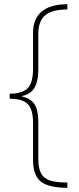

<svg xmlns="http://www.w3.org/2000/svg" viewBox="-20 -734 377 912"><path d="M137 -407V-579Q137 -645 178.5 -679.5Q220 -714 300 -714V-689Q228 -689 195 -661.5Q162 -634 162 -573V-403Q162 -349 144 -317.5Q126 -286 84 -278V-276Q127 -266 144.5 -238Q162 -210 162 -154V20Q162 64 174.5 88.5Q187 113 216.5 123Q246 133 300 133V158Q211 158 174 128.5Q137 99 137 26V-150Q137 -214 112 -239.5Q87 -265 26 -265V-289Q87 -289 112 -315.5Q137 -342 137 -407Z"/></svg>

Font: Noto Sans UI Thin
Style: Regular
Weight: 250
Designer: Monotype Design Team
Foundry: Monotype Imaging Inc.
Version: Version 1.001